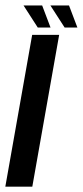

<svg xmlns="http://www.w3.org/2000/svg" viewBox="-45 -702 311 722"><path d="M-25 0 76 -571H177.5L76.5 0ZM198 -598.5 144.5 -681.5H214.5L246 -598.5ZM97 -598.5 43.5 -681.5H113.5L145 -598.5Z"/></svg>

Font: Anybody Condensed Medium
Style: Italic
Weight: 500
Width: 3
Italic angle: -10°
Designer: Tyler Finck
Foundry: Etcetera Type Company
Version: Version 1.010; ttfautohint (v1.8.3) -l 8 -r 50 -G 200 -x 14 